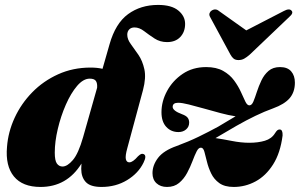

<svg xmlns="http://www.w3.org/2000/svg" viewBox="-20 -747 1218 780"><path d="M563 -86Q542 -43 496.2 -15.2Q450.5 12.5 392.5 12.5Q347 12.5 328.5 -7.5Q310 -27.5 310 -61Q310 -71 311 -82.5Q252 12.5 144.5 12.5Q71.5 12.5 36.5 -30.2Q1.5 -73 8.5 -150.5Q13 -211 39.5 -268.5Q66 -326 111 -372Q156 -418 216.2 -445.2Q276.5 -472.5 348 -472.5Q375 -472.5 396.5 -467.5L425 -567Q449 -652 500.2 -689.5Q551.5 -727 622 -727Q677 -727 704.5 -704.2Q732 -681.5 732 -650Q732 -617.5 712.5 -596.8Q693 -576 658.5 -576Q630 -576 607.5 -590.8Q585 -605.5 565.5 -620.5Q546 -635.5 526.5 -635.5Q512.5 -635.5 504.8 -627.2Q497 -619 497 -606Q497 -587.5 511.2 -568.2Q525.5 -549 542.2 -524.5Q559 -500 566.5 -465.5Q574 -431 561 -381.5L497 -144.5Q488.5 -114 491.2 -100.8Q494 -87.5 505.5 -87.5Q519.5 -87.5 540.5 -112Q549 -120 553.8 -121.5Q558.5 -123 563.5 -121Q577.5 -115 563 -86ZM202.5 -127Q202.5 -94.5 211.2 -82.5Q220 -70.5 234 -70.5Q253.5 -70.5 276 -96.8Q298.5 -123 317.5 -189.5L374.5 -390.5Q376 -408 369.8 -417.8Q363.5 -427.5 344.5 -427.5Q318.5 -427.5 293.2 -398Q268 -368.5 247.5 -321.8Q227 -275 214.8 -223.2Q202.5 -171.5 202.5 -127ZM1128 -196.5Q1119 -125.5 1089.5 -79Q1060 -32.5 1018.2 -10Q976.5 12.5 929.5 12.5Q892.5 12.5 870.8 -3.2Q849 -19 837.8 -42.5Q826.5 -66 820.8 -89.8Q815 -113.5 810.5 -130Q806 -146.5 797 -147Q787 -148 779 -132.2Q771 -116.5 762 -92.5Q753 -68.5 740 -44.2Q727 -20 707.5 -3.8Q688 12.5 658.5 12.5Q632 12.5 615.8 -2.5Q599.5 -17.5 599.5 -43.5Q599.5 -76 622.2 -105.8Q645 -135.5 698 -154Q745.5 -171.5 786.8 -191.5Q828 -211.5 866.5 -232.5Q887 -245 905 -255.5Q923 -266 937 -274.5Q909.5 -278.5 876 -287.5Q842.5 -296.5 808.8 -306Q775 -315.5 747.2 -322.5Q719.5 -329.5 704 -329.5Q681.5 -329.5 681.5 -313Q681.5 -297 719.5 -283Q736 -277 742.2 -269Q748.5 -261 748.5 -249Q748.5 -232 736 -221.2Q723.5 -210.5 705 -210.5Q675 -210.5 655.5 -231.5Q636 -252.5 636 -291Q636 -335.5 658.8 -377.5Q681.5 -419.5 722.2 -447Q763 -474.5 817.5 -474.5Q859 -474.5 886.5 -459Q914 -443.5 931 -420.2Q948 -397 958.5 -373.8Q969 -350.5 976.5 -334.8Q984 -319 993 -319Q1003 -319 1009.5 -334.8Q1016 -350.5 1023.5 -373.8Q1031 -397 1042 -420.2Q1053 -443.5 1071 -459Q1089 -474.5 1117.5 -474.5Q1148 -474.5 1163 -457Q1178 -439.5 1178 -411.5Q1178 -373 1156.8 -348.2Q1135.5 -323.5 1090 -307Q1054 -294 1017.2 -276.2Q980.5 -258.5 941 -236Q914.5 -220.5 892.8 -207.8Q871 -195 855.5 -186Q883.5 -182 921.5 -174.5Q959.5 -167 992.5 -167Q1028.5 -167 1056 -175.2Q1083.5 -183.5 1097 -205.5Q1103 -215 1107 -218Q1111 -221 1116.5 -221Q1129 -220.5 1128 -196.5ZM995 -525.5Q982.5 -514.5 972.2 -508.8Q962 -503 949 -503Q936.5 -503 929.2 -508.8Q922 -514.5 916 -525.5L833.5 -678Q829 -686 831.2 -693Q833.5 -700 839 -703.5Q855.5 -714.5 870 -702L980.5 -623.5L1132.5 -702Q1155.5 -714.5 1164.5 -703.5Q1173.5 -694 1155 -678Z"/></svg>

Font: Fraunces 72pt Black
Style: Italic
Weight: 900
Italic angle: -16°
Version: Version 1.000;[b76b70a41]